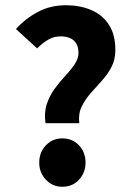

<svg xmlns="http://www.w3.org/2000/svg" viewBox="-20 -702 503 734"><path d="M154 -231Q148 -272 159 -304.5Q170 -337 189.5 -363.5Q209 -390 230 -412.5Q251 -435 265.5 -456.5Q280 -478 280 -500Q280 -521 272 -535Q264 -549 248.5 -556Q233 -563 213 -563Q186 -563 164.5 -550.5Q143 -538 122 -517L41 -591Q77 -631 125 -656.5Q173 -682 232 -682Q285 -682 328 -664Q371 -646 396 -608Q421 -570 421 -511Q421 -474 406 -445.5Q391 -417 369 -393Q347 -369 326 -345Q305 -321 292 -294Q279 -267 283 -231ZM218 12Q181 12 155.5 -15Q130 -42 130 -80Q130 -120 155.5 -146.5Q181 -173 218 -173Q257 -173 282 -146.5Q307 -120 307 -80Q307 -42 282 -15Q257 12 218 12Z"/></svg>

Font: Source Sans 3 ExtraLight
Style: Bold
Weight: 700
Version: Version 3.052;hotconv 1.1.0;makeotfexe 2.6.0